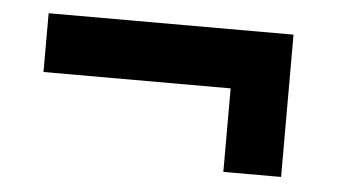

<svg xmlns="http://www.w3.org/2000/svg" viewBox="-33 -466 665 371"><g transform="rotate(5 300.0 -281.0)"><path d="M411 -143V-305H48V-419H523V-143Z"/></g></svg>

Font: Mona Sans
Style: Bold
Weight: 700
Designer: Deni Anggara
Foundry: GitHub
Version: Version 2.000;Glyphs 3.2.3 (3260)